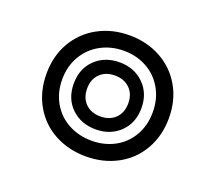

<svg xmlns="http://www.w3.org/2000/svg" viewBox="-94 -645 883 781"><g transform="rotate(20 347.0 -254.0)"><path d="M79 -254Q79 -331 113.5 -390.5Q148 -450 208.5 -483Q269 -516 344 -516Q419 -516 479.5 -483Q540 -450 574.5 -390.5Q609 -331 609 -254Q609 -177 574.5 -117Q540 -57 479.5 -24.5Q419 8 344 8Q269 8 208.5 -24.5Q148 -57 113.5 -117Q79 -177 79 -254ZM539 -254Q539 -311 513.5 -355.5Q488 -400 443.5 -424.5Q399 -449 344 -449Q289 -449 244 -424.5Q199 -400 173 -355.5Q147 -311 147 -254Q147 -197 173 -152.5Q199 -108 244 -84Q289 -60 344 -60Q399 -60 443.5 -84Q488 -108 513.5 -152.5Q539 -197 539 -254ZM197 -254Q197 -319 238.5 -359Q280 -399 344 -399Q407 -399 448.5 -358.5Q490 -318 490 -254Q490 -189 448.5 -149Q407 -109 344 -109Q280 -109 238.5 -149Q197 -189 197 -254ZM433 -254Q433 -294 408.5 -318Q384 -342 344 -342Q304 -342 279.5 -318Q255 -294 255 -254Q255 -213 279.5 -189Q304 -165 344 -165Q384 -165 408.5 -189Q433 -213 433 -254Z"/></g></svg>

Font: Taviraj ExtraBold
Style: Regular
Weight: 800
Designer: Katatrad Team
Foundry: CadsonDemak
Version: Version 1.001